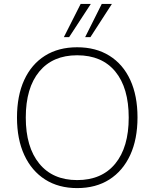

<svg xmlns="http://www.w3.org/2000/svg" viewBox="-20 -955 791 983"><path d="M375 8Q280 8 211 -36Q142 -80 104.5 -161Q67 -242 67 -353Q67 -465 104 -545.5Q141 -626 210 -669.5Q279 -713 375 -713Q471 -713 540.5 -669.5Q610 -626 647 -545.5Q684 -465 684 -354Q684 -242 646.5 -161Q609 -80 540 -36Q471 8 375 8ZM375 -33Q501 -33 570 -117Q639 -201 639 -353Q639 -505 570.5 -588.5Q502 -672 375 -672Q250 -672 181 -588.5Q112 -505 112 -353Q112 -202 181 -117.5Q250 -33 375 -33ZM307 -765 393 -935H445L334 -765ZM416 -765 501 -935H553L443 -765Z"/></svg>

Font: Nunito Sans ExtraLight
Style: Regular
Weight: 200
Designer: Vernon Adams
Foundry: Vernon Adams
Version: Version 3.006; ttfautohint (v1.8.3)